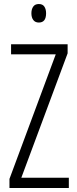

<svg xmlns="http://www.w3.org/2000/svg" viewBox="-20 -1000 382 954"><path d="M322 -66H27V-111L257 -730H35V-780H316V-735L86 -117H322ZM173 -980Q192 -980 200.5 -967Q209 -954 209 -934Q209 -888 173 -888Q155 -888 145.5 -900.5Q136 -913 136 -934Q136 -954 145 -967Q154 -980 173 -980Z"/></svg>

Font: Noto Sans Malayalam UI ExtraCondensed Light
Style: Regular
Weight: 300
Width: 2
Designer: Jelle Bosma - Monotype Design Team
Foundry: Monotype Imaging Inc.
Version: Version 2.104; ttfautohint (v1.8.4.7-5d5b)